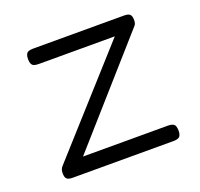

<svg xmlns="http://www.w3.org/2000/svg" viewBox="-91 -567 709 679"><g transform="rotate(-20 263.0 -227.5)"><path d="M73 11Q57 11 51 5Q45 -1 45 -16Q45 -25 47.5 -31Q50 -37 55 -42L384 -408H98Q87 -408 80.5 -410.5Q74 -413 71 -419.5Q68 -426 68 -437Q68 -448 71 -454.5Q74 -461 80.5 -463.5Q87 -466 98 -466H440Q456 -466 462 -460Q468 -454 468 -439Q468 -432 466.5 -427Q465 -422 462 -419L133 -47H453Q464 -47 470.5 -44Q477 -41 479.5 -34.5Q482 -28 482 -17Q482 -7 479 -0.5Q476 6 469.5 8.5Q463 11 452 11Z"/></g></svg>

Font: Fredoka Light Light
Style: Regular
Weight: 300
Version: Version 2.001